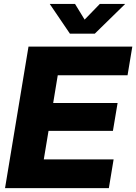

<svg xmlns="http://www.w3.org/2000/svg" viewBox="-20 -967 700 987"><path d="M5.9 0 126.5 -727.5H660.2L635.7 -580.1H276.9L253.4 -437.5H584.5L560.5 -294.4H229.5L205.1 -147.5H564L539.6 0ZM365.7 -946.8 415 -866.2 493.2 -946.8H623L622.6 -945.8L467.3 -793.9H339.4L236.3 -945.8V-946.8Z"/></svg>

Font: Inter 28pt ExtraBold
Style: Italic
Weight: 800
Italic angle: -9.3988°
Designer: Rasmus Andersson
Foundry: rsms
Version: Version 4.001;git-66647c0bb